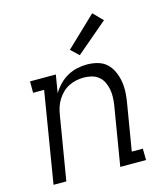

<svg xmlns="http://www.w3.org/2000/svg" viewBox="-113 -853 826 942"><g transform="rotate(-15 300.0 -382.0)"><path d="M42 0 118 -462H62V-520H193L178 -429Q192 -452 211 -471.5Q230 -491 253.5 -504Q277 -517 302.5 -522.5Q328 -528 352 -528Q381 -528 407.5 -520.5Q434 -513 452.5 -495.5Q471 -478 482 -453.5Q493 -429 497.5 -402.5Q502 -376 500.5 -348Q499 -320 494 -292L455 -58H511L512 0H381L431 -302Q434 -322 434.5 -342.5Q435 -363 431 -382.5Q427 -402 418.5 -419Q410 -436 395 -448Q380 -460 360.5 -465Q341 -470 321 -470Q302 -470 282.5 -466Q263 -462 245 -453Q227 -444 212.5 -430Q198 -416 187 -398.5Q176 -381 170 -362.5Q164 -344 161 -325L107 0ZM331 -581 291 -619 443 -764 490 -716Z"/></g></svg>

Font: Iosevka Etoile Light
Style: Italic
Weight: 300
Italic angle: -9°
Designer: Belleve Invis
Foundry: Belleve Invis
Version: Version 22.1.2; ttfautohint (v1.8.4)